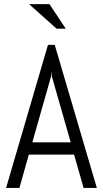

<svg xmlns="http://www.w3.org/2000/svg" viewBox="-20 -920 504 940"><path d="M342.8 -163.1H121.1L75.2 0H9.8L214.8 -700.2H248L454.1 0H389.2ZM138.2 -223.1H326.2L233.9 -545.9L231.9 -571.8L230 -545.9ZM122.1 -899.9H222.2L301.8 -779.8H256.8Z"/></svg>

Font: Abel
Style: Regular
Weight: 400
Designer: Matthew Desmond
Foundry: Matthew Desmond
Version: Version 1.002